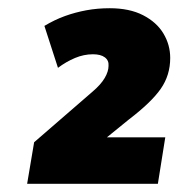

<svg xmlns="http://www.w3.org/2000/svg" viewBox="-20 -729 434 467"><path d="M46 -282 63 -383 205 -506Q225 -523 234.5 -539Q244 -555 244 -569Q245 -582 235 -589.5Q225 -597 206 -597Q184 -597 162.5 -588Q141 -579 121 -564L88 -666Q113 -681 138 -690Q163 -699 190 -704Q217 -709 247 -709Q295 -709 328 -692Q361 -675 377.5 -647.5Q394 -620 394 -588Q394 -546 371 -513Q348 -480 293 -438L197 -360L196 -395H382L364 -282Z"/></svg>

Font: Nunito Sans 12pt Black
Style: Italic
Weight: 900
Italic angle: -9°
Designer: Vernon Adams
Foundry: Vernon Adams
Version: Version 3.101;gftools[0.9.27]